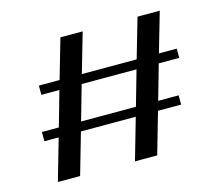

<svg xmlns="http://www.w3.org/2000/svg" viewBox="-90 -726 966 842"><g transform="rotate(-15 393.0 -305.0)"><path d="M249 -610 197 -430H103V-388H185L140 -230H63V-188H128L74 0H175L229 -188H478L424 0H525L579 -188H684V-230H591L636 -388H729V-430H648L700 -610H599L547 -430H298L350 -610ZM241 -230 286 -388H535L490 -230Z"/></g></svg>

Font: Sprat Extended
Style: Bold
Weight: 700
Width: 9
Designer: Ethan Nakache
Foundry: Collletttivo
Version: Version 2.000;Glyphs 3.2 (3217)